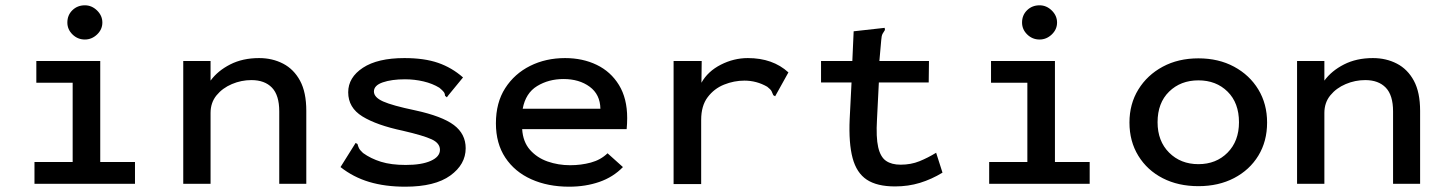

<svg xmlns="http://www.w3.org/2000/svg" viewBox="-20 -693 5440 724"><path d="M110 0V-82H254V-381H117V-463H358V-82H489V0ZM300 -544Q273 -544 253.5 -563Q234 -582 234 -608Q234 -636 253 -654.5Q272 -673 300 -673Q326 -673 346 -653.5Q366 -634 366 -608Q366 -582 346 -563Q326 -544 300 -544Z M671 0V-463H774V-389Q801 -426 848 -450Q895 -474 957 -474Q1007 -474 1047.5 -453Q1088 -432 1111.5 -388.5Q1135 -345 1135 -275V0H1033V-273Q1033 -334 1005.5 -362.5Q978 -391 928 -391Q890 -391 854.5 -376Q819 -361 796.5 -333.5Q774 -306 774 -267V0Z M1508 11Q1432 11 1372 -7Q1312 -25 1264 -63L1316 -146L1321 -154L1328 -150Q1330 -142 1333.5 -134.5Q1337 -127 1349 -116Q1378 -95 1416.5 -83Q1455 -71 1510 -71Q1570 -71 1604.5 -86.5Q1639 -102 1639 -128Q1639 -153 1608 -167.5Q1577 -182 1499 -200Q1400 -221 1346.5 -254Q1293 -287 1293 -345Q1293 -401 1348.5 -437.5Q1404 -474 1505 -474Q1580 -474 1632 -456Q1684 -438 1726 -401L1671 -334L1665 -326L1658 -332Q1658 -340 1653.5 -346Q1649 -352 1637 -362Q1611 -378 1577 -386Q1543 -394 1507 -394Q1457 -394 1423.5 -382.5Q1390 -371 1390 -348Q1390 -326 1424.5 -310.5Q1459 -295 1545 -277Q1647 -255 1691.5 -221.5Q1736 -188 1736 -134Q1736 -73 1678 -31Q1620 11 1508 11Z M2126 11Q2046 11 1983.5 -17Q1921 -45 1885.5 -98.5Q1850 -152 1850 -228Q1850 -306 1885 -360.5Q1920 -415 1979 -444.5Q2038 -474 2111 -474Q2177 -474 2230 -448.5Q2283 -423 2314 -372.5Q2345 -322 2345 -248Q2345 -227 2343 -206H1949Q1952 -158 1978.5 -128Q2005 -98 2045 -84Q2085 -70 2130 -70Q2171 -70 2208 -80Q2245 -90 2271 -115L2329 -63Q2292 -25 2240 -7Q2188 11 2126 11ZM1951 -283H2244Q2243 -337 2203.5 -366Q2164 -395 2105 -395Q2049 -395 2005.5 -368.5Q1962 -342 1951 -283Z M2520 -463H2626L2625 -381Q2649 -424 2698 -449Q2747 -474 2800 -474Q2894 -474 2953 -420L2908 -339L2903 -330L2896 -334Q2893 -342 2889.5 -349Q2886 -356 2873 -366Q2833 -389 2787 -389Q2748 -389 2710.5 -374Q2673 -359 2648.5 -326.5Q2624 -294 2624 -241V1H2520Z M3355 10Q3287 10 3248.5 -15.5Q3210 -41 3195 -97Q3180 -153 3184 -244L3191 -382H3076V-463H3194L3199 -575L3307 -587L3316 -588L3317 -580Q3312 -573 3308 -565.5Q3304 -558 3303 -542L3296 -463H3483L3482 -382H3294L3287 -243Q3283 -175 3291.5 -138Q3300 -101 3321 -86.5Q3342 -72 3376 -72Q3415 -72 3447 -85Q3479 -98 3510 -117L3534 -42Q3493 -17 3449 -3.5Q3405 10 3355 10Z M3710 0V-82H3854V-381H3717V-463H3958V-82H4089V0ZM3900 -544Q3873 -544 3853.5 -563Q3834 -582 3834 -608Q3834 -636 3853 -654.5Q3872 -673 3900 -673Q3926 -673 3946 -653.5Q3966 -634 3966 -608Q3966 -582 3946 -563Q3926 -544 3900 -544Z M4499 9Q4423 9 4364.5 -21Q4306 -51 4272.5 -105.5Q4239 -160 4239 -231Q4239 -301 4272.5 -355.5Q4306 -410 4364.5 -441.5Q4423 -473 4499 -473Q4575 -473 4633.5 -441.5Q4692 -410 4725 -355.5Q4758 -301 4758 -231Q4758 -160 4725 -106Q4692 -52 4633.5 -21.5Q4575 9 4499 9ZM4499 -74Q4566 -74 4609 -117.5Q4652 -161 4652 -232Q4652 -305 4609 -347.5Q4566 -390 4499 -390Q4432 -390 4388.5 -347.5Q4345 -305 4345 -232Q4345 -161 4388.5 -117.5Q4432 -74 4499 -74Z M4871 0V-463H4974V-389Q5001 -426 5048 -450Q5095 -474 5157 -474Q5207 -474 5247.5 -453Q5288 -432 5311.5 -388.5Q5335 -345 5335 -275V0H5233V-273Q5233 -334 5205.5 -362.5Q5178 -391 5128 -391Q5090 -391 5054.5 -376Q5019 -361 4996.5 -333.5Q4974 -306 4974 -267V0Z"/></svg>

Font: Inconsolata Expanded SemiBold
Style: Regular
Weight: 600
Width: 7
Monospace: yes
Designer: Raph Levien, Cyreal, Brenton Simpson
Foundry: Raph Levien, Cyreal, Google
Version: Version 3.001; ttfautohint (v1.8.2.53-6de2)